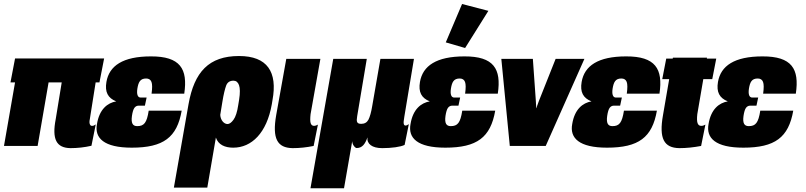

<svg xmlns="http://www.w3.org/2000/svg" viewBox="-60 -748 4133 984"><path d="M300.8 11.2C336.4 11.2 373 7.3 408.7 -1L430.7 -110.4C422.4 -104.5 418.5 -103 411.1 -103C405.8 -103 402.3 -106 400.4 -111.8C397.9 -117.2 397.9 -126 400.4 -137.7L430.2 -325.7H449.7L473.6 -448.2H17.1L-6.3 -325.7H17.1L-39.6 0H132.8L189 -325.7H256.3L225.6 -137.7C205.6 -34.7 228.5 9.8 300.8 11.2Z M615.2 8.8C777.8 8.8 847.2 -43.9 871.1 -180.7H702.1C692.4 -118.2 678.2 -101.6 643.1 -101.6C621.1 -101.6 610.8 -115.2 616.2 -153.8C619.1 -173.8 623.5 -188 628.9 -195.3C634.3 -202.6 641.6 -206.5 650.4 -206.5H682.6L691.4 -248H661.1C645.5 -248 639.6 -264.6 644 -293.9C649.4 -326.7 658.2 -345.7 689 -345.7C702.6 -345.7 711.9 -339.8 716.3 -328.1C720.7 -316.4 720.7 -296.4 716.8 -268.1H884.3C903.3 -395.5 863.3 -459.5 713.4 -459C569.3 -459 499.5 -410.6 485.4 -328.1C476.6 -276.4 492.7 -245.6 535.6 -228.5C490.7 -220.7 449.2 -188 437 -112.3C423.3 -40.5 472.7 8.8 615.2 8.8Z M831.1 213.4H1002.4L1046.4 -43C1058.6 -6.3 1092.3 8.8 1135.3 8.8C1229.5 8.8 1307.1 -66.4 1333 -213.4L1336.4 -234.4C1363.3 -379.4 1310.1 -460.9 1165 -460.9C1010.7 -460.9 935.5 -379.4 906.2 -213.9ZM1106 -112.3C1088.4 -112.3 1070.3 -131.3 1068.8 -159.2L1079.6 -225.6C1085.9 -264.6 1092.8 -292.5 1099.1 -309.6C1105.5 -326.2 1117.7 -334.5 1136.7 -334.5C1149.9 -334.5 1159.7 -326.7 1165 -311.5C1170.4 -296.4 1170.9 -271.5 1165.5 -237.3L1161.1 -210.4C1155.8 -174.3 1147.5 -148.9 1136.7 -134.3C1126 -119.6 1115.7 -112.3 1106 -112.3Z M1439.5 11.2C1476.6 11.2 1510.7 7.3 1547.4 0L1569.3 -109.4C1562 -105 1555.7 -103 1549.8 -103C1541 -103 1535.2 -107.4 1532.2 -116.7C1529.3 -126 1529.3 -141.1 1531.7 -163.1L1582 -446.3H1407.2L1355.5 -158.2C1334.5 -37.6 1360.8 9.8 1439.5 11.2Z M1531.2 216.8H1703.1L1745.1 -24.4C1745.6 -4.4 1761.2 10.7 1767.6 10.7C1796.9 10.7 1811.5 -10.3 1823.2 -43.9C1819.3 -10.7 1846.7 11.2 1898.9 11.2C1946.3 11.2 1993.7 4.9 2013.7 -5.4L2035.2 -111.8C2029.3 -107.4 2022.9 -104.5 2019 -104.5C2013.7 -104.5 2010.3 -107.4 2009.3 -113.3C2007.8 -118.7 2008.8 -130.9 2012.2 -149.9L2061.5 -446.3H1889.6L1847.7 -205.1C1842.3 -171.9 1835.4 -148.4 1828.1 -134.3C1820.3 -120.1 1808.1 -113.3 1791 -113.3C1767.6 -113.3 1766.1 -125.5 1770.5 -152.3L1819.8 -446.3H1647.9Z M2222.2 8.8C2384.8 8.8 2454.1 -43.9 2478 -180.7H2309.1C2299.3 -118.2 2285.2 -101.6 2250 -101.6C2228 -101.6 2217.8 -115.2 2223.1 -153.8C2226.1 -173.8 2230.5 -188 2235.8 -195.3C2241.2 -202.6 2248.5 -206.5 2257.3 -206.5H2289.6L2298.3 -248H2268.1C2252.4 -248 2246.6 -264.6 2251 -293.9C2256.3 -326.7 2265.1 -345.7 2295.9 -345.7C2309.6 -345.7 2318.8 -339.8 2323.2 -328.1C2327.6 -316.4 2327.6 -296.4 2323.7 -268.1H2491.2C2510.3 -395.5 2470.2 -459.5 2320.3 -459C2176.3 -459 2106.4 -410.6 2092.3 -328.1C2083.5 -276.4 2099.6 -245.6 2142.6 -228.5C2097.7 -220.7 2056.2 -188 2043.9 -112.3C2030.3 -40.5 2079.6 8.8 2222.2 8.8ZM2323.7 -502 2442.9 -692.4 2308.1 -727.5 2224.6 -530.8Z M2552.7 0H2736.8L2935.1 -446.3H2787.6L2702.6 -232.4L2696.3 -215.3C2693.8 -209 2691.4 -201.7 2689.5 -193.8H2688.5L2687 -215.3C2686.5 -221.7 2686 -227.5 2686 -233.4L2670.9 -446.3H2509.3Z M3050.8 8.8C3213.4 8.8 3282.7 -43.9 3306.6 -180.7H3137.7C3127.9 -118.2 3113.8 -101.6 3078.6 -101.6C3056.6 -101.6 3046.4 -115.2 3051.8 -153.8C3054.7 -173.8 3059.1 -188 3064.5 -195.3C3069.8 -202.6 3077.1 -206.5 3085.9 -206.5H3118.2L3127 -248H3096.7C3081.1 -248 3075.2 -264.6 3079.6 -293.9C3085 -326.7 3093.8 -345.7 3124.5 -345.7C3138.2 -345.7 3147.5 -339.8 3151.9 -328.1C3156.2 -316.4 3156.2 -296.4 3152.3 -268.1H3319.8C3338.9 -395.5 3298.8 -459.5 3148.9 -459C3004.9 -459 2935.1 -410.6 2920.9 -328.1C2912.1 -276.4 2928.2 -245.6 2971.2 -228.5C2926.3 -220.7 2884.8 -188 2872.6 -112.3C2858.9 -40.5 2908.2 8.8 3050.8 8.8Z M3421.4 11.2C3458.5 11.2 3494.1 7.3 3533.2 0L3555.2 -109.4C3547.9 -105 3541.5 -103 3533.7 -103C3524.4 -103 3518.6 -107.4 3515.1 -116.7C3511.7 -126 3511.2 -141.1 3513.7 -163.1L3544.4 -342.3H3590.3L3610.8 -447.8H3562.5L3563.5 -452.6H3388.7L3387.7 -447.8H3354.5L3334 -342.3H3369.6L3337.9 -158.2C3316.4 -37.6 3342.8 9.8 3421.4 11.2Z M3749.5 8.8C3912.1 8.8 3981.4 -43.9 4005.4 -180.7H3836.4C3826.7 -118.2 3812.5 -101.6 3777.3 -101.6C3755.4 -101.6 3745.1 -115.2 3750.5 -153.8C3753.4 -173.8 3757.8 -188 3763.2 -195.3C3768.6 -202.6 3775.9 -206.5 3784.7 -206.5H3816.9L3825.7 -248H3795.4C3779.8 -248 3773.9 -264.6 3778.3 -293.9C3783.7 -326.7 3792.5 -345.7 3823.2 -345.7C3836.9 -345.7 3846.2 -339.8 3850.6 -328.1C3855 -316.4 3855 -296.4 3851.1 -268.1H4018.6C4037.6 -395.5 3997.6 -459.5 3847.7 -459C3703.6 -459 3633.8 -410.6 3619.6 -328.1C3610.8 -276.4 3627 -245.6 3669.9 -228.5C3625 -220.7 3583.5 -188 3571.3 -112.3C3557.6 -40.5 3606.9 8.8 3749.5 8.8Z"/></svg>

Font: Roboto Flex Super Cond Black
Style: Italic
Weight: 900
Width: 3
Italic angle: -10°
Designer: Berlow after Robertson
Foundry: Google
Version: Version 3.200;Glyphs 3.3 (3311)